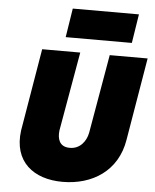

<svg xmlns="http://www.w3.org/2000/svg" viewBox="-63 -998 881 1090"><g transform="rotate(5 377.5 -452.5)"><path d="M281 -780H658L684 -945H307ZM154 -700 75 -230C51 -50 170 40 334 40C504 40 647 -50 676 -230L755 -700H539L461 -251C451 -199 414 -154 356 -156C299 -157 286 -202 292 -250L371 -700Z"/></g></svg>

Font: Jost* Black
Style: Italic
Weight: 900
Italic angle: -10°
Version: Version 3.7